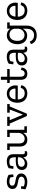

<svg xmlns="http://www.w3.org/2000/svg" viewBox="1726 -2354 851 4343"><g transform="rotate(-90 2151.5 -182.5)"><path d="M399 -129Q399 -96 384.5 -70.5Q370 -45 344.5 -27Q319 -9 284.5 0.5Q250 10 210 10Q162 10 116 -2.5Q70 -15 41 -34L55 -135L111 -129L108 -70Q154 -48 207 -48Q230 -48 252 -52.5Q274 -57 290.5 -66.5Q307 -76 317 -90Q327 -104 327 -123Q327 -153 306.5 -168Q286 -183 255 -191Q224 -199 187.5 -205Q151 -211 120 -223Q89 -235 68.5 -258.5Q48 -282 48 -325Q48 -360 62.5 -384.5Q77 -409 100 -424.5Q123 -440 153 -447Q183 -454 213 -454Q259 -454 299.5 -442Q340 -430 368 -413L379 -309L321 -302L310 -374Q290 -385 268 -390.5Q246 -396 219 -396Q177 -396 150 -380.5Q123 -365 123 -330Q123 -301 143.5 -287Q164 -273 194.5 -265.5Q225 -258 261 -252.5Q297 -247 327.5 -234Q358 -221 378.5 -197Q399 -173 399 -129Z M519 -411Q554 -434 593 -444Q632 -454 676 -454Q754 -454 794.5 -417Q835 -380 835 -305V-93Q835 -45 873 -45Q889 -45 903 -51L904 -5Q892 2 877 6Q862 10 846 10Q807 10 786.5 -14Q766 -38 765 -80V-82Q744 -46 705.5 -18Q667 10 613 10Q591 10 567 4Q543 -2 523.5 -16.5Q504 -31 491 -55Q478 -79 478 -115Q478 -157 496.5 -183.5Q515 -210 544.5 -225.5Q574 -241 611 -246.5Q648 -252 686 -252Q706 -252 726.5 -251Q747 -250 765 -248V-288Q765 -336 744.5 -366Q724 -396 664 -396Q641 -396 619.5 -392Q598 -388 578 -378L561 -301L503 -308ZM765 -201Q746 -203 725.5 -204.5Q705 -206 682 -206Q657 -206 633.5 -202.5Q610 -199 591.5 -190Q573 -181 562 -165Q551 -149 551 -123Q551 -102 558.5 -87.5Q566 -73 578 -64Q590 -55 604.5 -51.5Q619 -48 634 -48Q657 -48 680 -56.5Q703 -65 721 -80.5Q739 -96 751 -118Q763 -140 765 -167Z M1317 0V-84Q1296 -42 1256 -16Q1216 10 1162 10Q1129 10 1101 0Q1073 -10 1052.5 -30.5Q1032 -51 1020 -83Q1008 -115 1008 -160V-388H930V-445H1078V-180Q1078 -108 1107.5 -79Q1137 -50 1185 -50Q1213 -50 1237 -62Q1261 -74 1278.5 -93Q1296 -112 1306 -136Q1316 -160 1317 -184V-388H1224V-445H1387V-57H1467V0Z M1915 -388 1752 0H1698L1528 -388H1476V-445H1681V-388H1604L1728 -95H1734L1845 -388H1774V-445H1969V-388Z M2396 -128Q2391 -99 2377 -74Q2363 -49 2339.5 -30.5Q2316 -12 2283 -1Q2250 10 2209 10Q2162 10 2123 -5Q2084 -20 2056.5 -49Q2029 -78 2014 -120Q1999 -162 1999 -216Q1999 -268 2013 -311.5Q2027 -355 2053.5 -386.5Q2080 -418 2118 -436Q2156 -454 2203 -454Q2249 -454 2284 -438.5Q2319 -423 2343 -396Q2367 -369 2379.5 -333.5Q2392 -298 2392 -259Q2392 -233 2386 -206H2073Q2076 -131 2112 -90.5Q2148 -50 2214 -50Q2267 -50 2296.5 -74.5Q2326 -99 2337 -141ZM2318 -258Q2321 -283 2315 -307.5Q2309 -332 2294.5 -351.5Q2280 -371 2257 -383.5Q2234 -396 2201 -396Q2170 -396 2147.5 -385Q2125 -374 2110 -355Q2095 -336 2086 -311Q2077 -286 2074 -258Z M2797 -120Q2788 -55 2752 -22.5Q2716 10 2656 10Q2589 10 2553.5 -27.5Q2518 -65 2518 -131V-389H2446V-445H2518V-588H2588V-445H2762V-389H2588V-140Q2588 -99 2605 -75Q2622 -51 2663 -51Q2676 -51 2688.5 -54.5Q2701 -58 2711.5 -67Q2722 -76 2730.5 -93Q2739 -110 2744 -137L2797 -120Z M2883 -411Q2918 -434 2957 -444Q2996 -454 3040 -454Q3118 -454 3158.5 -417Q3199 -380 3199 -305V-93Q3199 -45 3237 -45Q3253 -45 3267 -51L3268 -5Q3256 2 3241 6Q3226 10 3210 10Q3171 10 3150.5 -14Q3130 -38 3129 -80V-82Q3108 -46 3069.5 -18Q3031 10 2977 10Q2955 10 2931 4Q2907 -2 2887.5 -16.5Q2868 -31 2855 -55Q2842 -79 2842 -115Q2842 -157 2860.5 -183.5Q2879 -210 2908.5 -225.5Q2938 -241 2975 -246.5Q3012 -252 3050 -252Q3070 -252 3090.5 -251Q3111 -250 3129 -248V-288Q3129 -336 3108.5 -366Q3088 -396 3028 -396Q3005 -396 2983.5 -392Q2962 -388 2942 -378L2925 -301L2867 -308ZM3129 -201Q3110 -203 3089.5 -204.5Q3069 -206 3046 -206Q3021 -206 2997.5 -202.5Q2974 -199 2955.5 -190Q2937 -181 2926 -165Q2915 -149 2915 -123Q2915 -102 2922.5 -87.5Q2930 -73 2942 -64Q2954 -55 2968.5 -51.5Q2983 -48 2998 -48Q3021 -48 3044 -56.5Q3067 -65 3085 -80.5Q3103 -96 3115 -118Q3127 -140 3129 -167Z M3744 -388V-6Q3744 47 3729.5 89Q3715 131 3687 161Q3659 191 3618 207Q3577 223 3525 223Q3490 223 3458 215Q3426 207 3399.5 191Q3373 175 3354 150Q3335 125 3326 92L3382 64Q3391 90 3406.5 109Q3422 128 3441.5 140Q3461 152 3483 157.5Q3505 163 3528 163Q3592 163 3632.5 119Q3673 75 3673 -9V-91Q3653 -52 3615 -23Q3577 6 3514 6Q3474 6 3439.5 -8Q3405 -22 3379 -50Q3353 -78 3338 -118Q3323 -158 3323 -211Q3323 -256 3334.5 -299.5Q3346 -343 3370.5 -377.5Q3395 -412 3432.5 -433Q3470 -454 3522 -454Q3573 -454 3612 -433.5Q3651 -413 3673 -375V-445H3816V-388ZM3673 -269Q3673 -297 3662.5 -320Q3652 -343 3634 -359.5Q3616 -376 3592 -385Q3568 -394 3541 -394Q3503 -394 3476.5 -379.5Q3450 -365 3432.5 -340.5Q3415 -316 3407 -283.5Q3399 -251 3399 -216Q3399 -134 3436.5 -94Q3474 -54 3529 -54Q3561 -54 3587 -66Q3613 -78 3632 -97.5Q3651 -117 3661.5 -142Q3672 -167 3673 -192Z M4268 -128Q4263 -99 4249 -74Q4235 -49 4211.5 -30.5Q4188 -12 4155 -1Q4122 10 4081 10Q4034 10 3995 -5Q3956 -20 3928.5 -49Q3901 -78 3886 -120Q3871 -162 3871 -216Q3871 -268 3885 -311.5Q3899 -355 3925.5 -386.5Q3952 -418 3990 -436Q4028 -454 4075 -454Q4121 -454 4156 -438.5Q4191 -423 4215 -396Q4239 -369 4251.5 -333.5Q4264 -298 4264 -259Q4264 -233 4258 -206H3945Q3948 -131 3984 -90.5Q4020 -50 4086 -50Q4139 -50 4168.5 -74.5Q4198 -99 4209 -141ZM4190 -258Q4193 -283 4187 -307.5Q4181 -332 4166.5 -351.5Q4152 -371 4129 -383.5Q4106 -396 4073 -396Q4042 -396 4019.5 -385Q3997 -374 3982 -355Q3967 -336 3958 -311Q3949 -286 3946 -258Z"/></g></svg>

Font: Zilla Slab Regular
Style: Regular
Weight: 400
Designer: Typotheque.com
Foundry: Typotheque type foundry
Version: Version 1.0; 2017